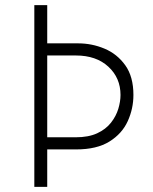

<svg xmlns="http://www.w3.org/2000/svg" viewBox="-20 -724 594 744"><path d="M283 -556Q336 -556 385 -535.5Q434 -515 465.5 -471Q497 -427 497 -356Q497 -303 475 -254.5Q453 -206 404 -175.5Q355 -145 275 -145H163V0H113V-704H163V-556ZM273 -192Q323 -192 356.5 -207.5Q390 -223 410 -248.5Q430 -274 438.5 -302.5Q447 -331 447 -356Q447 -422 400 -465.5Q353 -509 274 -509H163V-192Z"/></svg>

Font: Synthetic Light
Style: Regular
Weight: 300
Designer: Santiago Orozco
Foundry: Typemade
Version: Version 2.000; ttfautohint (v1.8.4.7-5d5b)